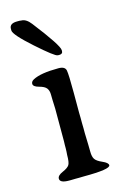

<svg xmlns="http://www.w3.org/2000/svg" viewBox="-111 -762 530 813"><g transform="rotate(-15 154.0 -356.0)"><path d="M16.1 -679.7V-687Q16.1 -710.4 49.3 -710.4H60.1Q64.9 -709.5 67.9 -709.5Q88.9 -709.5 108.9 -683.6Q200.7 -565.4 200.7 -543.9V-539.6Q200.7 -526.9 183.6 -526.9L181.2 -527.3H178.7Q166.5 -527.3 91.3 -594.2Q16.1 -661.1 16.1 -679.7ZM43 -438.5Q43 -448.7 54.7 -455.1Q88.9 -473.6 167 -473.6Q195.8 -473.6 199.5 -455.1Q203.1 -436.5 203.1 -356.4V-269L203.6 -246.6V-223.6L204.1 -201.2Q204.1 -189.9 204.1 -178.7L205.6 -127.4Q206.1 -120.1 206.1 -97.9Q206.1 -75.7 213.4 -64.5Q220.7 -53.2 244.9 -42.7Q269 -32.2 269 -21.5Q269 -3.4 152.8 -3.4L131.3 -2.9H116.7L94.7 -2.4H87.4Q47.9 -2.4 47.9 -21.5Q47.9 -35.2 71.5 -45.4Q95.2 -55.7 101.6 -66.7Q107.9 -77.6 107.9 -109.4L108.9 -123.5L109.4 -138.2V-153.3L109.9 -168.5V-311.5L108.4 -349.1Q107.9 -356.9 107.9 -374Q107.9 -391.1 99.9 -402.1Q91.8 -413.1 67.4 -419.4Q43 -425.8 43 -438.5Z"/></g></svg>

Font: Averia Serif Libre Light
Style: Regular
Weight: 300
Version: Version 1.002